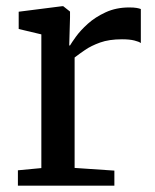

<svg xmlns="http://www.w3.org/2000/svg" viewBox="-20 -586 488 606"><path d="M36.5 0V-48.5L110.5 -55.5V-477.5L39 -494.5V-549L176.5 -566.5H179.5L201 -549.5V-530.5L198.5 -442.5H201Q205.5 -450.5 219.5 -470Q233.5 -489.5 257 -510.8Q280.5 -532 313.5 -547.2Q346.5 -562.5 388 -562.5Q402.5 -562.5 411 -561Q419.5 -559.5 424.5 -557.5V-450Q419 -454.5 404 -458.2Q389 -462 365 -462Q324.5 -462 296 -451.8Q267.5 -441.5 248.2 -428.2Q229 -415 215.5 -404.5V-56L341 -47.5V0Z"/></svg>

Font: Merriweather 20pt
Style: Regular
Weight: 400
Version: Version 2.100